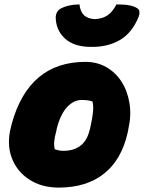

<svg xmlns="http://www.w3.org/2000/svg" viewBox="-20 -840 654 872"><path d="M368 -559Q421 -559 463 -535Q505 -511 532 -469Q559 -427 568 -371.5Q577 -316 563 -254L560 -238Q532 -114 452 -51Q372 12 247 12Q168 12 111.5 -25.5Q55 -63 32.5 -125.5Q10 -188 30 -264L33 -277Q111 -559 368 -559ZM351 -386Q315 -386 285 -354Q255 -322 238 -257L236 -246Q220 -190 229 -162Q238 -159 247 -157Q256 -155 268 -155Q314 -155 344.5 -177.5Q375 -200 387 -249L390 -260Q400 -305 402.5 -332.5Q405 -360 400 -379Q382 -386 351 -386ZM411 -753Q446 -755 468.5 -770.5Q491 -786 509 -820Q547 -820 569 -815.5Q591 -811 604 -802Q613 -796 613.5 -785.5Q614 -775 609 -762Q579 -690 525 -658.5Q471 -627 399 -627H393Q316 -627 274.5 -665.5Q233 -704 233 -764Q235 -787 252 -799Q287 -819 341 -820Q344 -789 360.5 -772Q377 -755 411 -753Z"/></svg>

Font: Recursive Sn Csl St Blk
Style: Italic
Weight: 900
Italic angle: -15°
Version: Version 1.079;hotconv 1.0.112;makeotfexe 2.5.65598; ttfautoh